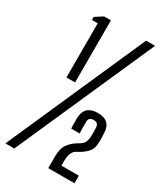

<svg xmlns="http://www.w3.org/2000/svg" viewBox="-242 -882 830 964"><g transform="rotate(30 173.0 -400.0)"><path d="M56 -440V-754H23L22 -771.5L67 -800H106V-440ZM-44 0 310 -800H362L7.5 0ZM204.5 0Q204.5 -19.5 204.5 -35.5Q204.5 -51.5 204.5 -70.5Q205 -114.5 221.8 -138Q238.5 -161.5 262.5 -177L287.5 -192.5Q301 -203.5 305 -214Q309 -224.5 310.5 -239.5Q311.5 -254.5 311.5 -268.5Q311.5 -282.5 310.5 -297Q310 -308 303.8 -315.8Q297.5 -323.5 281 -323.5Q254 -323.5 253 -297.5Q252.5 -280 253 -262Q253.5 -244 254 -229.5H205Q204.5 -245.5 204 -261Q203.5 -276.5 204 -291Q205.5 -329 225.5 -346.8Q245.5 -364.5 281.5 -364.5Q321 -364.5 340 -346Q359 -327.5 359.5 -291Q360 -283.5 360.2 -275.8Q360.5 -268 360.8 -259.5Q361 -251 360.5 -239.5Q360 -206 345.8 -187.5Q331.5 -169 305.5 -152.5L277.5 -136.5Q267.5 -128 261.5 -112Q255.5 -96 255.5 -75.5V-44H356.5V0Z"/></g></svg>

Font: Big Shoulders Display Thin
Style: Regular
Weight: 400
Version: Version 2.002